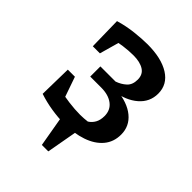

<svg xmlns="http://www.w3.org/2000/svg" viewBox="-186 -597 842 842"><g transform="rotate(45 235.5 -176.0)"><path d="M220 9Q185 9 143.5 2.5Q102 -4 63 -17L88 -88Q135 -78 173 -73Q211 -68 245 -68Q258 -68 268.5 -69Q279 -70 289 -71Q305 -81 314.5 -98Q324 -115 324 -140Q324 -177 297 -197.5Q270 -218 225 -218H157V-281H251Q277 -290 295.5 -307Q314 -324 314 -356Q314 -388 290 -403Q266 -418 225 -418Q196 -418 163 -413.5Q130 -409 90 -399L68 -473Q112 -486 157 -491Q202 -496 235 -496Q321 -496 371 -464.5Q421 -433 421 -376Q421 -324 381 -289.5Q341 -255 276 -246L280 -259Q353 -252 393 -219Q433 -186 433 -134Q433 -88 406 -56Q379 -24 331 -7.5Q283 9 220 9ZM164 -15 63 -17 66 -170H110ZM71 -320 68 -473H158L115 -320ZM219 144 190 -23H289L259 144Z"/></g></svg>

Font: Piazzolla 24pt SemiBold
Style: Regular
Weight: 600
Designer: Juan Pablo del Peral
Foundry: Huerta Tipografica
Version: Version 2.005